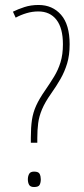

<svg xmlns="http://www.w3.org/2000/svg" viewBox="-20 -810 339 772"><path d="M135 -790Q191 -790 225.5 -750.5Q260 -711 260 -632Q260 -588 250 -555Q240 -522 223.5 -493Q207 -464 185 -433Q161 -399 149 -370.5Q137 -342 133.5 -314.5Q130 -287 130 -255V-236H104V-256Q104 -298 108.5 -328Q113 -358 125.5 -385.5Q138 -413 161 -446Q181 -475 197.5 -502Q214 -529 223.5 -560Q233 -591 233 -632Q233 -697 207 -730.5Q181 -764 134 -764Q110 -764 86.5 -757Q63 -750 43 -739L32 -763Q52 -773 78 -781.5Q104 -790 135 -790ZM117 -58Q102 -58 97 -67Q92 -76 92 -89Q92 -101 97 -110.5Q102 -120 117 -120Q135 -120 139.5 -110.5Q144 -101 144 -89Q144 -76 139.5 -67Q135 -58 117 -58Z"/></svg>

Font: Noto Sans Malayalam UI ExtraCondensed Thin
Style: Regular
Weight: 100
Width: 2
Designer: Jelle Bosma - Monotype Design Team
Foundry: Monotype Imaging Inc.
Version: Version 2.104; ttfautohint (v1.8.4.7-5d5b)